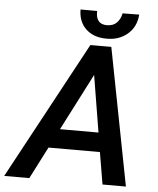

<svg xmlns="http://www.w3.org/2000/svg" viewBox="-104 -939 813 990"><g transform="rotate(5 302.5 -444.5)"><path d="M436 -165.5H169.9L85 0H-44.9L338.9 -710.9H447.3L585 0H463.9ZM220.7 -265.1H419.9L371.6 -559.1ZM576.2 -889.2Q571.3 -824.2 525.9 -786.6Q480.5 -749 414.6 -751Q350.1 -752 311.3 -789.3Q272.5 -826.7 272.5 -889.2L358.4 -888.7Q356 -820.3 414.6 -820.3Q447.3 -820.3 465.8 -839.4Q484.4 -858.4 490.2 -888.2Z"/></g></svg>

Font: Roboto Medium
Style: Italic
Weight: 500
Italic angle: -12°
Designer: Google
Version: Version 2.134; 2016